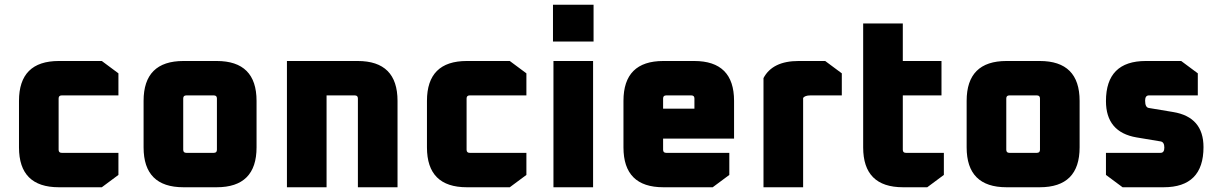

<svg xmlns="http://www.w3.org/2000/svg" viewBox="-20 -789 5141 809"><path d="M60 -168V-364Q60 -532 228 -532H409L479 -480V-387H240Q227 -387 227 -374V-158Q227 -145 240 -145H479V-52L409 0H228Q60 0 60 -168Z M585 -168V-364Q585 -532 753 -532H893Q1061 -532 1061 -364V-168Q1061 0 893 0H753Q585 0 585 -168ZM752 -158Q752 -145 765 -145H881Q894 -145 894 -158V-374Q894 -387 881 -387H765Q752 -387 752 -374Z M1189 0V-532H1487Q1655 -532 1655 -364V0H1488V-374Q1488 -387 1475 -387H1356V0Z M1779 -168V-364Q1779 -532 1947 -532H2128L2198 -480V-387H1959Q1946 -387 1946 -374V-158Q1946 -145 1959 -145H2198V-52L2128 0H1947Q1779 0 1779 -168Z M2310 -614V-769H2481V-614ZM2312 0V-532H2479V0Z M2607 -168V-364Q2607 -532 2775 -532H2905Q3073 -532 3073 -364V-205H2774V-158Q2774 -145 2787 -145H3053V-52L2983 0H2775Q2607 0 2607 -168ZM2774 -331H2906V-374Q2906 -387 2893 -387H2787Q2774 -387 2774 -374Z M3197 0V-460Q3235 -532 3345 -532H3457L3527 -480V-387H3395Q3371 -387 3364 -376V0Z M3617 -168V-690H3784V-532H3947V-387H3784V-158Q3784 -145 3797 -145H3957V-52L3887 0H3785Q3617 0 3617 -168Z M4053 -168V-364Q4053 -532 4221 -532H4361Q4529 -532 4529 -364V-168Q4529 0 4361 0H4221Q4053 0 4053 -168ZM4220 -158Q4220 -145 4233 -145H4349Q4362 -145 4362 -158V-374Q4362 -387 4349 -387H4233Q4220 -387 4220 -374Z M4640 -52V-145H4870Q4886 -145 4886 -167Q4886 -190 4871 -193L4769 -210Q4640 -232 4640 -363Q4640 -532 4808 -532H4957L5027 -480V-387H4821Q4805 -387 4805 -365Q4805 -336 4821 -334L4923 -317Q5051 -296 5051 -169Q5051 0 4883 0H4710Z"/></svg>

Font: Oxanium ExtraBold
Style: Regular
Weight: 800
Designer: Severin Meyer
Version: Version 2.000